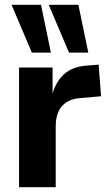

<svg xmlns="http://www.w3.org/2000/svg" viewBox="-20 -776 451 796"><path d="M59 0V-496H198V-376H195Q208 -433 243.5 -466.5Q279 -500 339 -504L389 -508L399 -377L310 -369Q262 -365 236.5 -335.5Q211 -306 211 -251V0ZM266 -558 182 -756H305L346 -558ZM112 -558 28 -756H150L191 -558Z"/></svg>

Font: Nunito Sans 10pt SemiCondensed ExtraBold
Style: Regular
Weight: 800
Width: 4
Designer: Vernon Adams
Foundry: Vernon Adams
Version: Version 3.101;gftools[0.9.27]